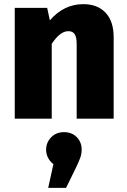

<svg xmlns="http://www.w3.org/2000/svg" viewBox="-20 -571 612 924"><path d="M527 0H349V-359Q349 -392 339.5 -406.5Q330 -421 309 -421Q269 -421 229 -360V0H51V-533H207L220 -473Q287 -551 381 -551Q449 -551 488 -510Q527 -469 527 -391ZM298 333H212L237 219Q202 191 202 149Q202 115 226 90Q250 65 288 65Q326 65 349.5 89Q373 113 373 149Q373 168 367 186Q361 204 346 235Z"/></svg>

Font: Trujillo ExtraBold
Style: Regular
Weight: 800
Designer: Fira Sans original fonts by bBox Type GmbH, Carrois Corporate GbR, & Edenspiekermann AG / Changes by Cristiano Sobral
Foundry: Fira Sans original fonts by bBox Type GmbH, Carrois Corporate GbR, & Edenspiekermann AG / Changes by Cristiano Sobral
Version: Version 4.301;July 28, 2020;FontCreator 13.0.0.2655 64-bit